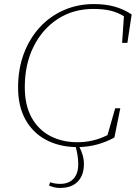

<svg xmlns="http://www.w3.org/2000/svg" viewBox="-20 -710 668 945"><path d="M221 203 227 187Q249 195 277 195Q318 195 341.5 170Q365 145 365 99Q365 73 361.5 53Q358 33 353 14Q269 12 205 -22.5Q141 -57 105 -122Q69 -187 69 -279Q69 -371 97.5 -446.5Q126 -522 176.5 -576.5Q227 -631 295 -660.5Q363 -690 442 -690Q501 -690 545.5 -677Q590 -664 628 -639L607 -499H581L590 -630Q559 -649 524 -657.5Q489 -666 439 -666Q341 -666 265 -617Q189 -568 145.5 -481Q102 -394 102 -281Q102 -192 135.5 -131.5Q169 -71 227.5 -40.5Q286 -10 361 -10Q440 -10 509 -45L547 -177H572L543 -33Q502 -11 460.5 0.5Q419 12 371 14Q381 33 387 54Q393 75 393 97Q393 152 363 183.5Q333 215 275 215Q257 215 243.5 211Q230 207 221 203Z"/></svg>

Font: Source Serif 4 SmText ExtraLight
Style: Italic
Weight: 200
Italic angle: -12°
Designer: Frank Grießhammer
Foundry: Adobe
Version: Version 4.005;hotconv 1.1.0;makeotfexe 2.6.0